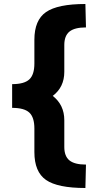

<svg xmlns="http://www.w3.org/2000/svg" viewBox="-20 -753 470 965"><path d="M412.1 -615.2Q355 -615.2 329.1 -594.2Q303.2 -573.2 303.2 -526.9V-392.1Q303.2 -314.9 245.1 -271Q303.2 -225.6 303.2 -148.9V-14.2Q303.2 32.2 329.1 53.2Q355 74.2 412.1 74.2L409.2 191.9Q269.5 191.9 211.2 151.4Q152.8 110.8 152.8 11.2V-106.9Q152.8 -163.6 127.2 -187.3Q101.6 -210.9 41 -210.9V-330.1Q101.6 -330.1 127.2 -353.8Q152.8 -377.4 152.8 -434.1V-553.2Q152.8 -651.9 211.4 -692.4Q270 -732.9 409.2 -732.9Z"/></svg>

Font: Human Sans Black
Style: Regular
Weight: 800
Designer: Tim Radville
Foundry: Continuum
Version: Version 1.000;FEAKit 1.0